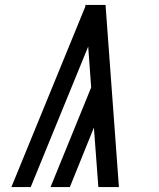

<svg xmlns="http://www.w3.org/2000/svg" viewBox="-20 -755 640 775"><path d="M377 0 359 -240 262 0H184L348 -402L336 -567L104 0H26L325 -730L324 -735H406L460 0Z"/></svg>

Font: Iosevka Aile
Style: Italic
Weight: 400
Italic angle: -9°
Designer: Belleve Invis
Foundry: Belleve Invis
Version: Version 28.0.1; ttfautohint (v1.8.4)